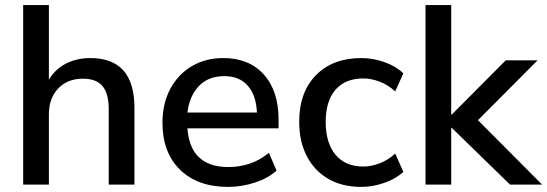

<svg xmlns="http://www.w3.org/2000/svg" viewBox="-20 -725 2149 754"><path d="M71 0V-705H172V-412Q197 -454 239.5 -475.5Q282 -497 335 -497Q508 -497 508 -301V0H407V-295Q407 -358 382.5 -387Q358 -416 306 -416Q245 -416 208.5 -377.5Q172 -339 172 -276V0Z M876 9Q756 9 687 -58.5Q618 -126 618 -243Q618 -318 648.5 -375.5Q679 -433 733 -465Q787 -497 857 -497Q958 -497 1016 -432.5Q1074 -368 1074 -255V-221H716Q727 -69 877 -69Q919 -69 959.5 -82Q1000 -95 1036 -125L1066 -55Q1033 -25 981 -8Q929 9 876 9ZM861 -426Q798 -426 761 -387Q724 -348 716 -283H989Q986 -351 953 -388.5Q920 -426 861 -426Z M1399 9Q1324 9 1269.5 -22.5Q1215 -54 1185 -111.5Q1155 -169 1155 -247Q1155 -363 1221 -430Q1287 -497 1399 -497Q1445 -497 1490 -481Q1535 -465 1564 -437L1532 -366Q1504 -392 1470.5 -404.5Q1437 -417 1407 -417Q1336 -417 1297.5 -372.5Q1259 -328 1259 -246Q1259 -164 1297.5 -117.5Q1336 -71 1407 -71Q1437 -71 1470.5 -83.5Q1504 -96 1532 -122L1564 -50Q1535 -23 1489.5 -7Q1444 9 1399 9Z M1651 0V-705H1752V-275H1754L1966 -488H2091L1857 -253L2109 0H1983L1754 -223H1752V0Z"/></svg>

Font: Nunito Sans SemiBold
Style: Regular
Weight: 600
Designer: Vernon Adams
Foundry: Vernon Adams
Version: Version 3.101; ttfautohint (v1.8.4.7-5d5b);gftools[0.9.27]